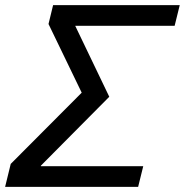

<svg xmlns="http://www.w3.org/2000/svg" viewBox="-62 -732 724 752"><path d="M233 -631V-630L366 -353L98 -83V-81H499L479 0H-42L-20 -90L258 -369L128 -638L146 -712H642L622 -631Z"/></svg>

Font: CST
Style: Italic
Weight: 400
Italic angle: -14°
Version: Version 1.00